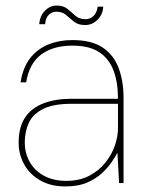

<svg xmlns="http://www.w3.org/2000/svg" viewBox="-20 -658 522 690"><path d="M215 12Q162 12 124 -10Q86 -32 66.5 -68Q47 -104 47 -145Q47 -201 70 -235.5Q93 -270 136 -286.5Q179 -303 236 -303H404Q404 -362 388 -404.5Q372 -447 336.5 -470.5Q301 -494 240 -494Q171 -494 128 -462Q85 -430 74 -362H54Q62 -415 88 -448.5Q114 -482 153.5 -498Q193 -514 240 -514Q310 -514 350 -486.5Q390 -459 407 -412Q424 -365 424 -306V0H408L402 -109Q396 -98 383 -78Q370 -58 348.5 -37.5Q327 -17 294.5 -2.5Q262 12 215 12ZM218 -8Q266 -8 301 -26.5Q336 -45 359 -74Q382 -103 393 -135.5Q404 -168 404 -197V-285H237Q172 -285 135 -266.5Q98 -248 83.5 -216.5Q69 -185 69 -145Q69 -109 86 -77.5Q103 -46 137 -27Q171 -8 218 -8ZM286 -568Q261 -568 246 -580Q231 -592 217.5 -604Q204 -616 183 -616Q167 -616 155.5 -605Q144 -594 142 -571H121Q123 -600 141 -619Q159 -638 184 -638Q208 -638 222.5 -626Q237 -614 251 -601.5Q265 -589 288 -589Q304 -589 316 -600.5Q328 -612 331 -634H351Q350 -607 331 -587.5Q312 -568 286 -568Z"/></svg>

Font: DM Sans 16pt Thin
Style: Regular
Weight: 250
Version: Version 4.004;gftools[0.9.30]